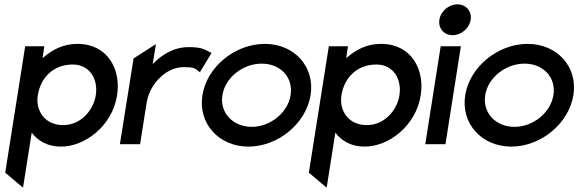

<svg xmlns="http://www.w3.org/2000/svg" viewBox="-20 -664 2663 884"><path d="M4 131 86 200 126 -53C154 -17 196 11 261 11C371 11 497 -84 519 -225C538 -343 477 -462 336 -462C270 -462 218 -434 176 -396L184 -451H96ZM154 -225C167 -308 227 -367 315 -367C392 -367 433 -301 421 -225C410 -156 352 -88 271 -88C185 -88 143 -156 154 -225Z M532 0H625L655 -190C663 -241 689 -281 719 -309C746 -334 782 -355 826 -355C870 -355 877 -350 892 -338L900 -331L954 -420C923 -435 914 -447 849 -447C780 -447 726 -413 683 -369L698 -461L595 -395Z M912 -226C891 -95 988 11 1124 11C1260 11 1389 -95 1410 -226C1431 -357 1335 -462 1199 -462C1063 -462 933 -357 912 -226ZM1004 -226C1017 -307 1098 -371 1185 -371C1272 -371 1331 -307 1318 -226C1305 -145 1225 -80 1139 -80C1052 -80 991 -145 1004 -226Z M1402 131 1484 200 1524 -53C1552 -17 1594 11 1659 11C1769 11 1895 -84 1917 -225C1936 -343 1875 -462 1734 -462C1668 -462 1616 -434 1574 -396L1582 -451H1494ZM1552 -225C1565 -308 1625 -367 1713 -367C1790 -367 1831 -301 1819 -225C1808 -156 1750 -88 1669 -88C1583 -88 1541 -156 1552 -225Z M2003 -573C1997 -533 2025 -502 2064 -502C2103 -502 2141 -533 2147 -573C2153 -613 2125 -644 2086 -644C2047 -644 2009 -613 2003 -573ZM1938 0H2031L2102 -451H2009Z M2122 -226C2101 -95 2198 11 2334 11C2470 11 2599 -95 2620 -226C2641 -357 2545 -462 2409 -462C2273 -462 2143 -357 2122 -226ZM2214 -226C2227 -307 2308 -371 2395 -371C2482 -371 2541 -307 2528 -226C2515 -145 2435 -80 2349 -80C2262 -80 2201 -145 2214 -226Z"/></svg>

Font: Charger Sport
Style: BdObl
Weight: 700
Designer: Jasper
Foundry: Cannot Into Space Fonts
Version: Version 1.1